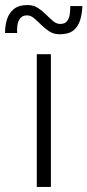

<svg xmlns="http://www.w3.org/2000/svg" viewBox="-75 -742 347 762"><path d="M71 0V-527H127V0ZM162 -606Q138 -606 120.5 -617.5Q103 -629 88.5 -643.5Q74 -658 60.5 -669.5Q47 -681 32 -681Q14 -681 5 -669Q-4 -657 -6 -641Q-8 -625 -7 -611H-55Q-55 -641 -47 -666Q-39 -691 -19.5 -706.5Q0 -722 34 -722Q58 -722 75.5 -710.5Q93 -699 107.5 -684.5Q122 -670 135.5 -658.5Q149 -647 164 -647Q183 -647 191.5 -658.5Q200 -670 202 -686.5Q204 -703 204 -718H252Q251 -688 243 -662Q235 -636 216 -621Q197 -606 162 -606Z"/></svg>

Font: Onest ExtraLight
Style: Regular
Weight: 250
Designer: Dmitri Voloshin, Andrey Kudryavtsev
Foundry: Dmitri Voloshin, Andrey Kudryavtsev
Version: Version 1.000;gftools[0.9.33]